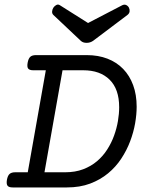

<svg xmlns="http://www.w3.org/2000/svg" viewBox="-20 -821 640 841"><path d="M180.7 -513.2H126Q109.4 -513.2 103.5 -520.5Q97.7 -527.8 101.1 -546.4Q104.5 -564.9 112.8 -572.3Q121.1 -579.6 137.7 -579.6H360.4Q410.2 -579.6 450.7 -564Q491.2 -548.3 519.5 -519Q547.9 -489.7 563.2 -448Q578.6 -406.2 578.6 -353.5Q578.6 -319.8 571.8 -280.5Q564.9 -241.2 550 -201.9Q535.2 -162.6 511.2 -126.2Q487.3 -89.8 453.4 -61.8Q419.4 -33.7 374.8 -16.8Q330.1 0 272.9 0H35.6Q19 0 13.2 -7.3Q7.3 -14.6 10.3 -33.2Q13.7 -51.8 22 -59.1Q30.3 -66.4 46.9 -66.4H101.6ZM265.6 -66.4Q309.6 -66.4 344.2 -79.6Q378.9 -92.8 405 -115Q431.2 -137.2 449.7 -166.3Q468.3 -195.3 479.7 -227.1Q491.2 -258.8 496.6 -290.8Q502 -322.8 502 -351.1Q502 -430.7 460.2 -471.9Q418.5 -513.2 344.7 -513.2H253.9L174.8 -66.4ZM515.1 -797.9Q524.9 -802.7 533 -798.8Q541 -794.9 544.9 -787.1Q548.8 -779.3 547.6 -770.5Q546.4 -761.7 538.1 -755.4L387.7 -642.1Q375 -633.3 359.4 -633.3Q343.3 -633.3 334 -642.1L213.9 -755.4Q207.5 -761.7 208.3 -770.8Q209 -779.8 213.9 -787.6Q219.2 -795.4 227.1 -799.3Q234.9 -803.2 242.7 -797.9L365.7 -720.2Z"/></svg>

Font: Courier Prime
Style: Italic
Weight: 400
Monospace: yes
Designer: Alan Dague-Greene
Foundry: Quote-Unquote Apps
Version: Version 1.202